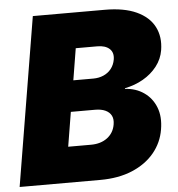

<svg xmlns="http://www.w3.org/2000/svg" viewBox="-53 -777 764 826"><g transform="rotate(-5 329.0 -364.0)"><path d="M-1.5 0 119.1 -727.5H429.7Q512.7 -727.5 566.4 -702.9Q620.1 -678.2 642.8 -634.3Q665.5 -590.3 656.2 -533.2Q649.9 -495.1 626 -464.4Q602.1 -433.6 565.9 -412.8Q529.8 -392.1 486.8 -383.8V-380.9Q533.2 -378.4 568.1 -354.2Q603 -330.1 619.1 -289.1Q635.3 -248 626 -193.4Q616.7 -137.2 580.6 -93.5Q544.4 -49.8 485.1 -24.9Q425.8 0 346.7 0ZM221.7 -154.3H320.3Q362.8 -154.3 390.9 -175.5Q418.9 -196.8 424.8 -232.9Q428.7 -255.4 420.9 -270.8Q413.1 -286.1 395.3 -294.4Q377.4 -302.7 350.6 -302.7H246.1ZM268.6 -437H355Q378.9 -437 399.2 -445.8Q419.4 -454.6 432.6 -471.4Q445.8 -488.3 449.7 -511.2Q454.6 -541 436.5 -557.4Q418.5 -573.7 383.8 -573.7H291Z"/></g></svg>

Font: Inter 24pt Black
Style: Italic
Weight: 900
Italic angle: -9.3988°
Designer: Rasmus Andersson
Foundry: rsms
Version: Version 4.001;git-66647c0bb